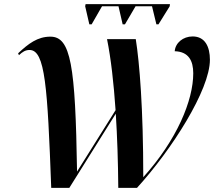

<svg xmlns="http://www.w3.org/2000/svg" viewBox="-20 -902 1037 922"><path d="M409 -785H420L470 -872H549L569 -785H580L631 -872H710L731 -785H741L795 -872L796 -882H391L389 -872ZM226 0H313L536 -356C543 -246 547 -126 548 0H638C804 -182 988 -470 988 -615C988 -677 965 -727 905 -727C859 -727 822 -696 819 -656C886 -654 908 -610 908 -550C908 -420 830 -231 668 -51C668 -382 650 -600 632 -714H494C513 -620 526 -504 535 -373L350 -78C342 -590 320 -726 222 -726C160 -726 116 -692 67 -646L71 -637C88 -653 102 -662 122 -662C197 -662 208 -485 226 0Z"/></svg>

Font: Noto Serif Display SemiBold
Style: Italic
Weight: 600
Italic angle: -12°
Designer: Monotype Design Team
Foundry: Monotype Imaging Inc.
Version: Version 2.009